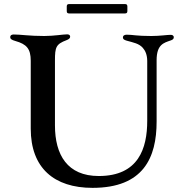

<svg xmlns="http://www.w3.org/2000/svg" viewBox="-20 -903 916 937"><path d="M431.5 13.8C680 13.8 744.3 -133.5 744.3 -309.7V-610.1C744.7 -686.4 779.8 -693.9 812.9 -705.6C821 -708.5 828.1 -712 828.1 -720.5C828.1 -730.1 821 -733 812.5 -733C794 -733 761 -727.3 718.4 -727.3C644.5 -727.3 628.2 -733.7 599.1 -733.7C587.7 -733.7 579.9 -729.8 579.9 -719.8C579.9 -711.6 586.3 -708.1 598.4 -704.5C631.7 -695 657.7 -691.1 676.8 -669.7C690 -654.8 698.2 -634.6 698.5 -605.8V-313.2C698.5 -179 655.9 -44 462 -44C308.9 -44 248.2 -147 248.2 -291.2V-607.6C248.2 -672.9 253.2 -687.5 304.7 -707C317.1 -711.6 322.4 -717 322.4 -724.1C322.4 -730.8 317.5 -735.4 307.9 -735.4C287.6 -735.4 242.9 -727.3 195.7 -727.3C123.2 -727.3 81 -734.7 46.9 -734.7C34.8 -734.7 29.8 -729.4 29.8 -721.6C29.8 -713.8 35.9 -708.1 55.4 -702.8C109.4 -687.5 130 -665.5 130 -606.5V-275.2C130 -83.1 244 13.8 431.5 13.8ZM305.8 -848.7C306.1 -840.6 308.9 -837.7 317.1 -837.4H590.2C598.4 -837.7 601.2 -840.6 601.6 -848.7V-871.8C601.2 -880 598.4 -882.8 590.2 -883.2H317.1C308.9 -882.8 306.1 -880 305.8 -871.8Z"/></svg>

Font: Margiela Serif Medium
Style: Regular
Weight: 500
Designer: Andreas Faust, Stefan Endress
Version: Version 1.002;FEAKit 1.0